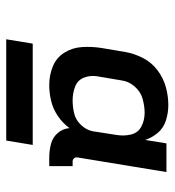

<svg xmlns="http://www.w3.org/2000/svg" viewBox="8 -789 560 616"><g transform="rotate(90 288.0 -481.0)"><path d="M253 -359Q278 -359 303.5 -365Q329 -371 352 -386.5Q375 -402 391 -424Q393 -402 407 -386Q421 -370 442 -364.5Q463 -359 486 -359H513V-434H498Q492 -434 488 -438.5Q484 -443 485 -449L532 -735H440L429 -667Q421 -690 405.5 -708Q390 -726 366 -733.5Q342 -741 317 -741Q288 -741 259 -733Q230 -725 205 -706Q180 -687 166 -659.5Q152 -632 147 -604L134 -527Q129 -495 131 -464Q133 -433 149 -407.5Q165 -382 193 -370.5Q221 -359 253 -359ZM302 -434Q279 -434 258 -442Q237 -450 229 -470.5Q221 -491 225 -514L238 -591Q241 -614 257.5 -633Q274 -652 297 -658.5Q320 -665 342 -665Q366 -665 386 -654.5Q406 -644 411.5 -621.5Q417 -599 413 -575L401 -498Q397 -478 381 -461Q365 -444 344 -439Q323 -434 302 -434ZM106 -221H431L445 -306H120Z"/></g></svg>

Font: Iosevka Sparkle Heavy
Style: Italic
Weight: 900
Italic angle: -9°
Designer: Belleve Invis
Foundry: Belleve Invis
Version: Version 4.5.0; ttfautohint (v1.8.3)